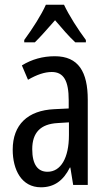

<svg xmlns="http://www.w3.org/2000/svg" viewBox="-20 -786 456 816"><path d="M252 -766H175C156 -723 119 -665 83 -616V-606H128C152 -629 183 -665 214 -700C244 -665 272 -632 300 -606H345V-616C312 -660 273 -721 252 -766ZM213 -547C162 -547 115 -534 73 -508L99 -447C137 -469 170 -480 200 -480C251 -480 272 -442 272 -360V-325L211 -322C98 -317 34 -256 34 -150C34 -65 71 10 154 10C210 10 249 -18 277 -74H279L291 0H353V-362C353 -480 314 -547 213 -547ZM225 -263 273 -266V-212C273 -114 238 -56 182 -56C141 -56 117 -86 117 -152C117 -222 152 -259 225 -263Z"/></svg>

Font: Noto Sans Gujarati ExtraCondensed
Style: Regular
Weight: 400
Width: 2
Designer: Jelle Bosma - Monotype Design Team, Universal Thirst
Foundry: Monotype Imaging Inc.
Version: Version 2.106